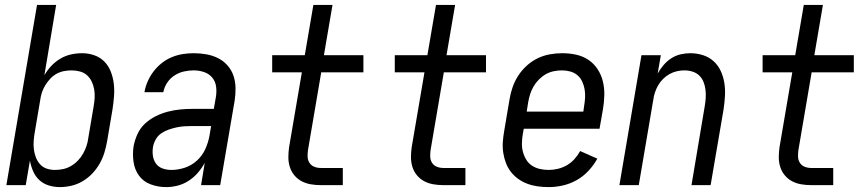

<svg xmlns="http://www.w3.org/2000/svg" viewBox="-20 -755 3540 783"><path d="M224 8Q200 8 178 1Q156 -6 140 -21Q124 -36 115 -57Q106 -78 102 -100L85 0H6L131 -735H209L161 -448Q173 -469 189.5 -486.5Q206 -504 226.5 -516Q247 -528 269.5 -533Q292 -538 315 -538Q315 -538 315 -538Q315 -538 315 -538Q315 -538 315 -538Q315 -538 315 -538Q341 -538 365 -529.5Q389 -521 406 -503.5Q423 -486 432 -462.5Q441 -439 444 -414Q447 -389 445 -362.5Q443 -336 439 -310L417 -180Q413 -157 406 -133.5Q399 -110 386.5 -88Q374 -66 356.5 -47.5Q339 -29 317 -16Q295 -3 271 2.5Q247 8 224 8ZM204 -62Q221 -62 237.5 -65.5Q254 -69 269.5 -78Q285 -87 297.5 -100Q310 -113 318.5 -128Q327 -143 332.5 -159Q338 -175 340 -192L362 -322Q365 -339 366 -356.5Q367 -374 364 -391Q361 -408 354 -422.5Q347 -437 335 -448Q323 -459 306 -463.5Q289 -468 272 -468Q257 -468 241 -465Q225 -462 210.5 -454Q196 -446 184.5 -433.5Q173 -421 164.5 -407Q156 -393 151 -378Q146 -363 144 -347L122 -217Q119 -200 117.5 -182Q116 -164 118 -147Q120 -130 126 -114Q132 -98 143 -85.5Q154 -73 170 -67.5Q186 -62 204 -62Z M657 8Q625 8 595 -3Q565 -14 547 -38.5Q529 -63 524.5 -95.5Q520 -128 525 -160Q530 -185 541 -209Q552 -233 571.5 -251Q591 -269 615 -281Q639 -293 664 -299.5Q689 -306 714 -308.5Q739 -311 764 -311H852L860 -357Q864 -378 861.5 -400Q859 -422 846 -438Q833 -454 812.5 -461Q792 -468 770 -468Q750 -468 730 -463.5Q710 -459 692 -447.5Q674 -436 662 -418Q650 -400 646 -379H569Q573 -402 582.5 -423.5Q592 -445 606.5 -464Q621 -483 640 -498Q659 -513 681 -522Q703 -531 725.5 -534.5Q748 -538 770 -538Q796 -538 821.5 -533.5Q847 -529 869 -518Q891 -507 907.5 -488.5Q924 -470 932 -446.5Q940 -423 940.5 -397Q941 -371 937 -345L878 0H800L815 -91Q803 -69 786.5 -50Q770 -31 749 -17.5Q728 -4 704.5 2Q681 8 658 8ZM679 -62Q706 -62 733.5 -71Q761 -80 783 -100Q805 -120 817 -146.5Q829 -173 834 -200L841 -241H764Q748 -241 732 -240Q716 -239 700 -235.5Q684 -232 668 -226.5Q652 -221 638 -211.5Q624 -202 615.5 -187Q607 -172 604 -156Q601 -138 603.5 -120Q606 -102 616 -88Q626 -74 643 -68Q660 -62 679 -62Z M1288 0Q1267 0 1247 -3.5Q1227 -7 1210 -16Q1193 -25 1180.5 -40Q1168 -55 1162 -74Q1156 -93 1156 -113.5Q1156 -134 1159 -155L1211 -460H1090V-530H1223L1258 -735H1336L1301 -530H1462V-460H1290L1236 -143Q1234 -129 1234.5 -115.5Q1235 -102 1242 -91Q1249 -80 1261.5 -75Q1274 -70 1288 -70H1378V0Z M1788 0Q1767 0 1747 -3.5Q1727 -7 1710 -16Q1693 -25 1680.5 -40Q1668 -55 1662 -74Q1656 -93 1656 -113.5Q1656 -134 1659 -155L1711 -460H1590V-530H1723L1758 -735H1836L1801 -530H1962V-460H1790L1736 -143Q1734 -129 1734.5 -115.5Q1735 -102 1742 -91Q1749 -80 1761.5 -75Q1774 -70 1788 -70H1878V0Z M2218 8Q2195 8 2173 5Q2151 2 2131 -5.5Q2111 -13 2094 -25Q2077 -37 2064 -53.5Q2051 -70 2043.5 -89.5Q2036 -109 2032.5 -131Q2029 -153 2030.5 -175Q2032 -197 2036 -220L2058 -350Q2062 -375 2070.5 -399.5Q2079 -424 2093.5 -446.5Q2108 -469 2128.5 -487.5Q2149 -506 2173 -517.5Q2197 -529 2222.5 -533.5Q2248 -538 2273 -538Q2302 -538 2329.5 -532Q2357 -526 2379.5 -511Q2402 -496 2417 -473Q2432 -450 2438.5 -423.5Q2445 -397 2444.5 -368Q2444 -339 2439 -310L2425 -230H2116L2112 -208Q2109 -190 2108.5 -171.5Q2108 -153 2112.5 -136Q2117 -119 2126 -104Q2135 -89 2149.5 -79.5Q2164 -70 2181.5 -66Q2199 -62 2218 -62Q2236 -62 2255 -66.5Q2274 -71 2291.5 -81Q2309 -91 2322.5 -106Q2336 -121 2346 -139L2416 -108Q2401 -81 2379.5 -58Q2358 -35 2331 -20Q2304 -5 2275 1.5Q2246 8 2218 8ZM2128 -300H2359L2362 -322Q2365 -339 2366 -357Q2367 -375 2364 -391.5Q2361 -408 2354 -423Q2347 -438 2334.5 -448.5Q2322 -459 2305.5 -463.5Q2289 -468 2272 -468Q2255 -468 2238 -464.5Q2221 -461 2206 -452.5Q2191 -444 2178 -431Q2165 -418 2156 -402.5Q2147 -387 2142 -371Q2137 -355 2134 -338Z M2506 0 2596 -530H2675L2662 -455Q2672 -473 2686 -489.5Q2700 -506 2718 -517.5Q2736 -529 2756 -533.5Q2776 -538 2795 -538Q2822 -538 2847 -530Q2872 -522 2890.5 -505Q2909 -488 2919.5 -465Q2930 -442 2934 -416.5Q2938 -391 2936.5 -364Q2935 -337 2931 -310L2878 0H2800L2854 -322Q2857 -339 2858 -356Q2859 -373 2857 -389.5Q2855 -406 2849 -421Q2843 -436 2831.5 -447Q2820 -458 2804 -463Q2788 -468 2771 -468Q2756 -468 2740.5 -464.5Q2725 -461 2710.5 -453Q2696 -445 2684 -433Q2672 -421 2664 -407Q2656 -393 2651 -378Q2646 -363 2644 -347L2585 0Z M3288 0Q3267 0 3247 -3.5Q3227 -7 3210 -16Q3193 -25 3180.5 -40Q3168 -55 3162 -74Q3156 -93 3156 -113.5Q3156 -134 3159 -155L3211 -460H3090V-530H3223L3258 -735H3336L3301 -530H3462V-460H3290L3236 -143Q3234 -129 3234.5 -115.5Q3235 -102 3242 -91Q3249 -80 3261.5 -75Q3274 -70 3288 -70H3378V0Z"/></svg>

Font: iosevka_custom_sans_ss08
Style: Italic
Weight: 400
Italic angle: -10°
Designer: Belleve Invis
Foundry: Belleve Invis
Version: Version 10.3.0; ttfautohint (v1.8.3)